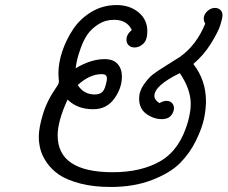

<svg xmlns="http://www.w3.org/2000/svg" viewBox="-20 -725 896 756"><path d="M132.8 -187Q132.8 -222.2 149.4 -276.6Q166 -331.1 205.1 -386.2Q211.9 -395 211.9 -405.8Q211.9 -408.7 210.9 -417.7Q210 -426.8 210 -435.1Q210 -477.1 225.1 -522.5Q240.2 -567.9 267.6 -609.4Q294.9 -650.9 339.8 -678Q384.8 -705.1 439 -705.1Q490.7 -705.1 525.4 -676.5Q560.1 -647.9 560.1 -602.1Q560.1 -567.9 544.4 -553Q528.8 -538.1 509.8 -538.1Q495.6 -538.1 486.8 -546.6Q478 -555.2 478 -568.8Q478 -589.8 499 -606.9Q480 -647 429.2 -647Q395 -647 367.4 -629.4Q339.8 -611.8 324.5 -589.4Q309.1 -566.9 298.1 -536.4Q287.1 -505.9 283.4 -488.5Q279.8 -471.2 277.8 -456.1Q337.9 -492.2 392.1 -492.2Q426.3 -492.2 443.1 -473.1Q460 -454.1 460 -423.8Q460 -377.9 429.9 -336.4Q399.9 -294.9 347.2 -294.9Q284.2 -294.9 246.1 -333Q207 -248 207 -191.9Q207 -46.9 423.8 -46.9Q537.6 -46.9 613.3 -91.6Q689 -136.2 720.2 -246.1Q731.4 -288.1 731 -315.9Q731 -374 688 -437Q587.9 -388.2 587.9 -347.2Q587.9 -332 607.9 -318.8Q622.1 -327.6 635 -327.9Q647.9 -328.1 656.5 -320.1Q665 -312 665 -298.8Q665 -284.7 653.6 -270.3Q642.1 -255.9 617.2 -255.9Q585 -255.9 556.4 -276.4Q527.8 -296.9 527.8 -336.9Q527.8 -365.7 546.4 -392.3Q564.9 -418.9 582.5 -432.4Q600.1 -445.8 639.2 -470Q678.2 -494.1 687 -500Q752.9 -545.9 788.1 -631.8Q782.2 -641.6 782.2 -651.9Q782.2 -668 796.1 -680.9Q810.1 -693.8 826.2 -693.8Q839.4 -693.8 847.7 -686Q856 -678.2 856 -665Q856 -652.8 847.4 -626Q838.9 -599.1 810.5 -553.5Q782.2 -507.8 741.2 -473.1Q791 -409.2 791 -326.2Q791 -295.4 783.4 -258.3Q775.9 -221.2 751.5 -171.1Q727.1 -121.1 688.5 -82.5Q649.9 -43.9 578.9 -16.4Q507.8 11.2 416 11.2Q348.1 11.2 296.1 -2.4Q244.1 -16.1 214.1 -36.1Q184.1 -56.2 165 -83.5Q146 -110.8 139.4 -136Q132.8 -161.1 132.8 -187ZM286.1 -390.1Q310.1 -353 353 -353Q373 -353 383.5 -363.5Q394 -374 399.9 -405.8Q400.9 -409.7 400.9 -417Q400.9 -433.1 380.9 -433.1Q333 -433.1 286.1 -390.1Z"/></svg>

Font: CMU Concrete
Style: Italic
Weight: 500
Italic angle: -14.04°
Version: Version 0.7.0